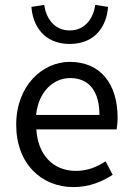

<svg xmlns="http://www.w3.org/2000/svg" viewBox="-20 -750 536 782"><path d="M108 -722C113 -648 157 -571 264 -571C371 -571 415 -648 420 -722L368 -730C361 -679 329 -626 264 -626C199 -626 167 -679 160 -730ZM46 -242C46 -83 149 12 279 12C345 12 397 -11 439 -38L410 -93C374 -69 335 -54 289 -54C196 -54 134 -120 128 -223H455C457 -235 459 -253 459 -270C459 -409 389 -498 264 -498C153 -498 46 -401 46 -242ZM385 -282H127C137 -378 198 -432 266 -432C342 -432 385 -379 385 -282Z"/></svg>

Font: Cambridge Sans
Style: Regular
Weight: 400
Version: Version 2.020;PS 002.020;hotconv 1.0.88;makeotf.lib2.5.64775